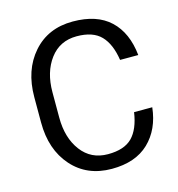

<svg xmlns="http://www.w3.org/2000/svg" viewBox="-108 -816 856 921"><g transform="rotate(-15 320.0 -355.5)"><path d="M598.1 -225.1Q586.4 -117.7 519.8 -53.7Q453.1 10.3 335.4 10.3Q212.4 10.3 138.2 -73.7Q64 -157.7 64 -292.5V-418Q64 -552.2 138.2 -636.7Q212.4 -721.2 335.4 -721.2Q455.1 -721.2 520.8 -659.4Q586.4 -597.7 598.1 -484.4H507.8Q495.6 -565.4 455.8 -606.7Q416 -647.9 335.4 -647.9Q251.5 -647.9 202.9 -583.3Q154.3 -518.6 154.3 -418.9V-292.5Q154.3 -191.9 202.9 -127.2Q251.5 -62.5 335.4 -62.5Q416.5 -62.5 456.1 -102.5Q495.6 -142.6 507.8 -225.1Z"/></g></svg>

Font: Roboto Web
Style: Regular
Weight: 400
Designer: Google
Version: Version 1.200310; 2013